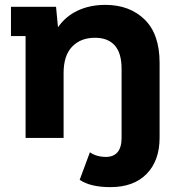

<svg xmlns="http://www.w3.org/2000/svg" viewBox="-20 -566 744 788"><path d="M635 -308V-1Q635 93 582 147.5Q529 202 433 202Q351 202 307 172L349 59Q376 78 415 78Q446 78 462.5 58.5Q479 39 479 0V-284Q479 -348 451 -379.5Q423 -411 370 -411Q311 -411 276 -374.5Q241 -338 241 -266V0H85V-418H25V-538H210L218 -454Q249 -499 299 -522.5Q349 -546 412 -546Q512 -546 573.5 -486Q635 -426 635 -308Z"/></svg>

Font: mBank
Style: Bold
Weight: 700
Designer: Julieta Ulanovsky
Foundry: Julieta Ulanovsky
Version: Version 7.200